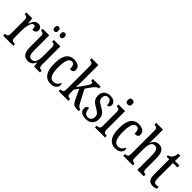

<svg xmlns="http://www.w3.org/2000/svg" viewBox="224 -1942 3134 3134"><g transform="rotate(45 1791.0 -375.0)"><path d="M23 0V-41H26Q52 -41 70.5 -53.5Q89 -66 89 -113V-427Q89 -471 71 -483Q53 -495 27 -495H24V-536H158L171 -428H174Q191 -476 217 -511Q243 -546 292 -546Q332 -546 351.5 -525.5Q371 -505 371 -471Q371 -441 352 -423Q333 -405 292 -405Q292 -446 283 -464.5Q274 -483 251 -483Q233 -483 219 -464Q205 -445 195.5 -414.5Q186 -384 181.5 -347.5Q177 -311 177 -276V-108Q177 -64 195 -52.5Q213 -41 238 -41H257V0Z M598 10Q531 10 497.5 -36.5Q464 -83 464 -186V-428Q464 -472 447 -483.5Q430 -495 404 -495H400V-536H551V-188Q551 -120 567 -85.5Q583 -51 628 -51Q677 -51 698.5 -96.5Q720 -142 720 -215V-422Q720 -470 703.5 -482.5Q687 -495 661 -495H658V-536H807V-109Q807 -64 825.5 -52.5Q844 -41 869 -41H873V0H738L726 -82H722Q700 -29 669.5 -9.5Q639 10 598 10ZM706 -640Q688 -640 675.5 -651.5Q663 -663 663 -692Q663 -722 675.5 -733.5Q688 -745 706 -745Q723 -745 735.5 -733.5Q748 -722 748 -692Q748 -663 735.5 -651.5Q723 -640 706 -640ZM562 -640Q545 -640 533 -651.5Q521 -663 521 -692Q521 -722 533 -733.5Q545 -745 562 -745Q579 -745 592 -733.5Q605 -722 605 -692Q605 -663 592 -651.5Q579 -640 562 -640Z M1120 10Q1066 10 1024 -18Q982 -46 958.5 -107Q935 -168 935 -265Q935 -372 959 -433.5Q983 -495 1024 -520.5Q1065 -546 1116 -546Q1184 -546 1221.5 -519.5Q1259 -493 1259 -444Q1259 -410 1240.5 -397Q1222 -384 1180 -384Q1180 -431 1167.5 -464Q1155 -497 1117 -497Q1089 -497 1067.5 -476.5Q1046 -456 1034.5 -406Q1023 -356 1023 -266Q1023 -159 1049.5 -102Q1076 -45 1132 -45Q1175 -45 1202.5 -70Q1230 -95 1243 -127Q1251 -121 1255 -112Q1259 -103 1259 -89Q1259 -68 1245.5 -45Q1232 -22 1201.5 -6Q1171 10 1120 10Z M1304 0V-41H1312Q1336 -41 1355 -53.5Q1374 -66 1374 -113V-651Q1374 -695 1354.5 -707Q1335 -719 1312 -719H1304V-760H1461V-375Q1461 -362 1460.5 -341Q1460 -320 1459 -298.5Q1458 -277 1457.5 -262Q1457 -247 1457 -245L1556 -385Q1582 -420 1590 -440Q1598 -460 1598 -471Q1598 -495 1559 -495V-536H1736V-495Q1708 -495 1682 -470Q1656 -445 1625 -401L1574 -327L1678 -126Q1699 -86 1717.5 -63.5Q1736 -41 1761 -41H1765V0H1753Q1704 0 1676.5 -6.5Q1649 -13 1630.5 -35Q1612 -57 1590 -103L1513 -265L1461 -192V-108Q1461 -64 1480.5 -52.5Q1500 -41 1523 -41H1527V0Z M1937 10Q1870 10 1832 -16Q1794 -42 1794 -94Q1794 -129 1811.5 -143Q1829 -157 1851 -157Q1851 -104 1872.5 -69Q1894 -34 1939 -34Q1981 -34 2001.5 -58Q2022 -82 2022 -125Q2022 -162 2003 -184.5Q1984 -207 1934 -235Q1889 -260 1861 -283Q1833 -306 1820 -334.5Q1807 -363 1807 -405Q1807 -473 1847.5 -509Q1888 -545 1953 -545Q2017 -545 2048.5 -517.5Q2080 -490 2080 -452Q2080 -426 2065.5 -410.5Q2051 -395 2024 -395Q2024 -448 2003.5 -475Q1983 -502 1946 -502Q1912 -502 1894.5 -480Q1877 -458 1877 -423Q1877 -382 1899 -360Q1921 -338 1973 -310Q2034 -279 2064 -242.5Q2094 -206 2094 -143Q2094 -73 2052.5 -31.5Q2011 10 1937 10Z M2254 -641Q2232 -641 2218 -654Q2204 -667 2204 -698Q2204 -730 2218 -742.5Q2232 -755 2254 -755Q2276 -755 2291 -742.5Q2306 -730 2306 -698Q2306 -667 2291 -654Q2276 -641 2254 -641ZM2142 0V-41H2152Q2181 -41 2198 -53.5Q2215 -66 2215 -110V-425Q2215 -469 2200 -482Q2185 -495 2157 -495H2147V-536H2301V-115Q2301 -68 2318 -54.5Q2335 -41 2364 -41H2374V0Z M2612 10Q2558 10 2516 -18Q2474 -46 2450.5 -107Q2427 -168 2427 -265Q2427 -372 2451 -433.5Q2475 -495 2516 -520.5Q2557 -546 2608 -546Q2676 -546 2713.5 -519.5Q2751 -493 2751 -444Q2751 -410 2732.5 -397Q2714 -384 2672 -384Q2672 -431 2659.5 -464Q2647 -497 2609 -497Q2581 -497 2559.5 -476.5Q2538 -456 2526.5 -406Q2515 -356 2515 -266Q2515 -159 2541.5 -102Q2568 -45 2624 -45Q2667 -45 2694.5 -70Q2722 -95 2735 -127Q2743 -121 2747 -112Q2751 -103 2751 -89Q2751 -68 2737.5 -45Q2724 -22 2693.5 -6Q2663 10 2612 10Z M2796 0V-41H2803Q2829 -41 2847 -53.5Q2865 -66 2865 -113V-651Q2865 -695 2845.5 -707Q2826 -719 2803 -719H2796V-760H2952V-531Q2952 -507 2950.5 -483.5Q2949 -460 2949 -454H2952Q2966 -489 2995.5 -517.5Q3025 -546 3077 -546Q3141 -546 3174.5 -499Q3208 -452 3208 -349V-113Q3208 -66 3224 -53.5Q3240 -41 3267 -41H3269V0H3121V-347Q3121 -412 3103 -448Q3085 -484 3041 -484Q2994 -484 2973 -440Q2952 -396 2952 -321V-108Q2952 -63 2970 -52Q2988 -41 3014 -41H3016V0Z M3478 10Q3422 10 3394.5 -24.5Q3367 -59 3367 -145V-490H3306V-521Q3350 -529 3373 -560Q3385 -575 3393 -596Q3401 -617 3407 -659H3453V-536H3556V-490H3453V-144Q3453 -90 3466 -66.5Q3479 -43 3508 -43Q3525 -43 3538 -45Q3551 -47 3564 -51V-5Q3551 0 3529 5Q3507 10 3478 10Z"/></g></svg>

Font: Noto Serif Bengali ExtraCondensed
Style: Regular
Weight: 400
Width: 2
Designer: Juan Bruce, Universal Thirst, Indian Type Foundry and the Monotype Design Team.
Foundry: Monotype Imaging Inc.
Version: Version 2.003; ttfautohint (v1.8.4.7-5d5b)